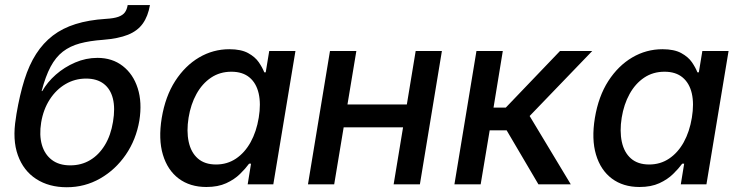

<svg xmlns="http://www.w3.org/2000/svg" viewBox="-20 -748 3001 779"><path d="M251 11.7Q178.7 11.7 127 -21.7Q75.2 -55.2 52.5 -118.2Q29.8 -181.2 44.4 -268.6L46.9 -286.1Q60.1 -363.8 79.1 -424.3Q98.1 -484.9 126.7 -529.3Q155.3 -573.7 194.6 -603.8Q233.9 -633.8 286.9 -650.4Q339.8 -667 408.7 -671.4Q442.4 -673.3 460.4 -679.9Q478.5 -686.5 486.8 -698Q495.1 -709.5 498 -727.5H588.4Q580.6 -682.1 559.3 -652.3Q538.1 -622.6 499 -606.9Q460 -591.3 397.9 -586.4Q343.8 -582.5 304 -571.8Q264.2 -561 235.1 -538.6Q206.1 -516.1 185.3 -477.3Q164.6 -438.5 148.9 -378.4H151.4Q171.9 -414.6 206.5 -445.1Q241.2 -475.6 284.9 -494.4Q328.6 -513.2 375.5 -513.2Q435.5 -513.2 478 -480.2Q520.5 -447.3 538.8 -389.9Q557.1 -332.5 545.4 -258.8Q532.2 -181.2 490.2 -120.1Q448.2 -59.1 386.2 -23.7Q324.2 11.7 251 11.7ZM265.1 -77.1Q310.1 -77.1 345.7 -98.4Q381.3 -119.6 405.5 -159.4Q429.7 -199.2 438.5 -253.9Q447.8 -309.1 438 -348.1Q428.2 -387.2 400.6 -408.2Q373 -429.2 329.1 -429.2Q284.2 -429.2 246.1 -407Q208 -384.8 181.9 -344.5Q155.8 -304.2 147 -251Q138.7 -199.7 149.9 -160.6Q161.1 -121.6 190.2 -99.4Q219.2 -77.1 265.1 -77.1Z M817.4 10.7Q751 10.7 705.3 -23.4Q659.7 -57.6 640.9 -120.4Q622.1 -183.1 636.2 -269.5Q650.9 -357.4 690.9 -419.4Q731 -481.4 787.8 -514.9Q844.7 -548.3 910.6 -548.3Q958 -548.3 986.6 -532.7Q1015.1 -517.1 1030 -495.4Q1044.9 -473.6 1052.2 -454.6H1058.1L1072.3 -541H1178.7L1088.9 0H984.9L998.5 -84H990.7Q976.1 -64 953.6 -42Q931.2 -20 897.7 -4.6Q864.3 10.7 817.4 10.7ZM856.4 -80.6Q901.9 -80.6 937.5 -104.5Q973.1 -128.4 996.8 -171.1Q1020.5 -213.9 1029.8 -270.5Q1039.1 -327.1 1029.5 -368.9Q1020 -410.6 992.2 -433.8Q964.4 -457 918.9 -457Q872.1 -457 836.2 -432.9Q800.3 -408.7 777.1 -366.7Q753.9 -324.7 745.1 -270.5Q736.3 -215.8 745.6 -172.6Q754.9 -129.4 782.7 -105Q810.5 -80.6 856.4 -80.6Z M1657.2 -324.2 1642.1 -231.4H1347.2L1362.3 -324.2ZM1425.8 -541 1335.9 0H1229.5L1318.8 -541ZM1772.9 -541 1683.6 0H1577.1L1666.5 -541Z M1823.7 0 1913.1 -541H2020L1982.4 -311.5H2032.2L2252 -541H2382.8L2128.9 -277.3L2295.9 0H2164.6L2035.6 -219.2H1966.8L1930.2 0Z M2574.7 10.7Q2508.3 10.7 2462.6 -23.4Q2417 -57.6 2398.2 -120.4Q2379.4 -183.1 2393.6 -269.5Q2408.2 -357.4 2448.2 -419.4Q2488.3 -481.4 2545.2 -514.9Q2602.1 -548.3 2668 -548.3Q2715.3 -548.3 2743.9 -532.7Q2772.5 -517.1 2787.4 -495.4Q2802.2 -473.6 2809.6 -454.6H2815.4L2829.6 -541H2936L2846.2 0H2742.2L2755.9 -84H2748Q2733.4 -64 2710.9 -42Q2688.5 -20 2655 -4.6Q2621.6 10.7 2574.7 10.7ZM2613.8 -80.6Q2659.2 -80.6 2694.8 -104.5Q2730.5 -128.4 2754.2 -171.1Q2777.8 -213.9 2787.1 -270.5Q2796.4 -327.1 2786.9 -368.9Q2777.3 -410.6 2749.5 -433.8Q2721.7 -457 2676.3 -457Q2629.4 -457 2593.5 -432.9Q2557.6 -408.7 2534.4 -366.7Q2511.2 -324.7 2502.4 -270.5Q2493.7 -215.8 2502.9 -172.6Q2512.2 -129.4 2540 -105Q2567.9 -80.6 2613.8 -80.6Z"/></svg>

Font: Inter 17pt Medium
Style: Italic
Weight: 500
Italic angle: -9.3988°
Version: Version 4.001;git-66647c0bb